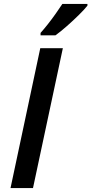

<svg xmlns="http://www.w3.org/2000/svg" viewBox="-20 -960 466 980"><path d="M33.7 0 185.5 -713.9H300.8L148.4 0ZM187 -779.8V-792Q204.1 -811 224.4 -836.7Q244.6 -862.3 263.9 -889.6Q283.2 -917 298.3 -939.9H426.3V-931.2Q412.1 -913.1 383.1 -884.3Q354 -855.5 321.5 -826.9Q289.1 -798.3 263.2 -779.8Z"/></svg>

Font: Open Sans SemiBold
Style: Italic
Weight: 600
Italic angle: -12°
Designer: Monotype Design Team
Foundry: Monotype Imaging Inc.
Version: Version 3.003; ttfautohint (v1.8.4)